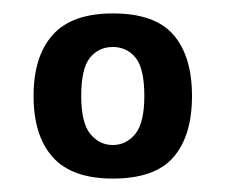

<svg xmlns="http://www.w3.org/2000/svg" viewBox="-20 -741 336 286"><path d="M148 -475Q87 -475 58.5 -507Q30 -539 30 -598Q30 -657 58.5 -689Q87 -721 148 -721Q211 -721 238.5 -689Q266 -657 266 -598Q266 -539 238.5 -507Q211 -475 148 -475ZM148 -525Q168 -525 181.5 -541.5Q195 -558 195 -598Q195 -639 182 -655Q169 -671 148 -671Q127 -671 114 -655Q101 -639 101 -598Q101 -558 114.5 -541.5Q128 -525 148 -525Z"/></svg>

Font: Rowdies Light
Style: Regular
Weight: 300
Designer: Jaikishan Patel
Version: Version 1.000; ttfautohint (v1.8.3)